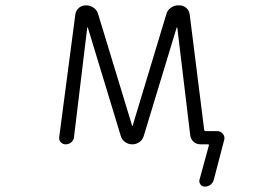

<svg xmlns="http://www.w3.org/2000/svg" viewBox="-20 -565 1040 723"><path d="M477.5 -91.8Q477.5 -90.8 478.5 -90.8Q479.5 -90.8 479.5 -91.8L606.4 -511.7Q610.4 -526.4 623 -535.6Q635.7 -544.9 651.4 -544.9H655.3Q669.9 -544.9 681.2 -535.2Q692.4 -525.4 694.3 -510.7L749 -75.2Q750 -71.3 754.9 -71.3H797.9Q811.5 -71.3 819.3 -60.5Q825.2 -53.7 825.2 -44.9Q825.2 -41 824.2 -38.1L785.2 111.3Q782.2 123 772.9 130.4Q763.7 137.7 751 137.7Q741.2 137.7 734.9 129.4Q728.5 121.1 731.4 111.3L766.6 -17.6Q767.6 -21.5 762.7 -21.5H751H735.4Q719.7 -21.5 709 -31.2Q698.2 -41 696.3 -55.7L647.5 -461.9Q646.5 -461.9 646 -461.9Q645.5 -461.9 645.5 -461.9L521.5 -53.7Q517.6 -39.1 505.4 -30.3Q493.2 -21.5 478 -21.5Q462.9 -21.5 450.7 -30.3Q438.5 -39.1 434.6 -53.7L310.5 -461.9Q310.5 -461.9 310.1 -461.9Q309.6 -461.9 308.6 -461.9L258.8 -49.8Q258.8 -42 253.9 -35.2Q249 -28.3 242.2 -24.9Q235.4 -21.5 227.5 -21.5Q215.8 -21.5 208.5 -29.8Q201.2 -38.1 203.1 -49.8L263.7 -510.7Q265.6 -525.4 276.9 -535.2Q288.1 -544.9 303.7 -544.9H305.7Q320.3 -544.9 333 -535.6Q345.7 -526.4 349.6 -511.7Z"/></svg>

Font: Gen Jyuu Gothic L Monospace Light
Style: Regular
Weight: 300
Designer: [Source Han Sans]
Ryoko NISHIZUKA  (kana & ideographs); Paul D. Hunt (Latin, Greek & Cyrillic); Wenlong ZHANG  (bopomofo
Version: Version 1.002.20150607